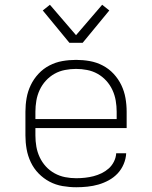

<svg xmlns="http://www.w3.org/2000/svg" viewBox="-20 -780 640 808"><path d="M301 8Q272 8 243 3Q214 -2 188.5 -15.5Q163 -29 142.5 -50Q122 -71 109.5 -97.5Q97 -124 92 -152.5Q87 -181 87 -210V-310Q87 -339 92 -367.5Q97 -396 109.5 -422Q122 -448 142 -469.5Q162 -491 188 -504.5Q214 -518 242.5 -523Q271 -528 300 -528Q329 -528 357.5 -523Q386 -518 412 -504.5Q438 -491 458 -469.5Q478 -448 490.5 -422Q503 -396 508 -367.5Q513 -339 513 -310V-241H129V-210Q129 -186 133 -163Q137 -140 147 -118.5Q157 -97 173 -79.5Q189 -62 210 -50.5Q231 -39 254 -34.5Q277 -30 301 -30Q319 -30 337.5 -32Q356 -34 373.5 -38.5Q391 -43 407.5 -51Q424 -59 437.5 -71Q451 -83 459.5 -100Q468 -117 469 -135H511Q510 -112 500.5 -89.5Q491 -67 475 -50Q459 -33 438 -21.5Q417 -10 394.5 -3.5Q372 3 348 5.5Q324 8 301 8ZM471 -279V-310Q471 -333 467 -356.5Q463 -380 453 -401.5Q443 -423 427 -440.5Q411 -458 390.5 -469.5Q370 -481 346.5 -485.5Q323 -490 300 -490Q277 -490 253.5 -485.5Q230 -481 209.5 -469.5Q189 -458 173 -440.5Q157 -423 147 -401.5Q137 -380 133 -356.5Q129 -333 129 -310V-279ZM272 -600 160 -736 190 -760 300 -632 410 -760 440 -736 328 -600Z"/></svg>

Font: Iosevka Extralight Extended
Style: Regular
Weight: 200
Width: 7
Monospace: yes
Designer: Belleve Invis
Foundry: Belleve Invis
Version: Version 32.5.0; ttfautohint (v1.8.4)